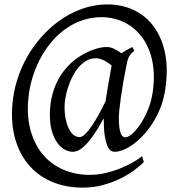

<svg xmlns="http://www.w3.org/2000/svg" viewBox="-20 -671 818 874"><path d="M566.9 -411.1 565.9 -410.2Q562.5 -403.3 560.1 -394Q557.6 -384.8 555.2 -371.1Q547.9 -335.9 541.5 -299.1Q535.2 -262.2 530.5 -229.5Q525.9 -196.8 523.4 -171.9Q521 -147 521 -136.2Q521 -108.4 523.4 -90.8Q525.9 -73.2 530 -63.2Q534.2 -53.2 539.6 -49.6Q544.9 -45.9 550.8 -45.9Q563 -45.9 581.8 -62Q600.6 -78.1 619.1 -106Q637.7 -133.8 653.1 -170.7Q668.5 -207.5 674.8 -249Q683.1 -304.2 679.2 -351.1Q675.3 -397.9 661.4 -436Q647.5 -474.1 625.2 -503.4Q603 -532.7 574.5 -552.5Q545.9 -572.3 512.5 -582.5Q479 -592.8 442.9 -592.8Q397.5 -592.8 357.2 -579.3Q316.9 -565.9 282.2 -542Q247.6 -518.1 219 -485.4Q190.4 -452.6 168.7 -414.1Q147 -375.5 132.6 -332.8Q118.2 -290 111.8 -246.1Q99.6 -157.2 116.5 -88.4Q133.3 -19.5 171.6 28.1Q210 75.7 266.1 100.3Q322.3 125 388.2 125Q424.8 125 460.9 116.5Q497.1 107.9 528.8 95Q560.5 82 585.9 67.4Q611.3 52.7 627 40L634.8 66.9Q616.2 85.4 588.1 106Q560.1 126.5 524.4 143.6Q488.8 160.6 446.5 171.9Q404.3 183.1 356.9 183.1Q275.9 183.1 211.4 154.3Q147 125.5 104.5 72Q62 18.6 44.4 -57.4Q26.9 -133.3 40 -227.1Q47.9 -281.7 67.6 -334.7Q87.4 -387.7 117.2 -434.6Q147 -481.4 185.8 -521.2Q224.6 -561 269.5 -589.8Q314.5 -618.7 365 -634.8Q415.5 -650.9 469.2 -650.9Q534.2 -650.9 588.4 -625.5Q642.6 -600.1 679.2 -551Q715.8 -502 731 -430.7Q746.1 -359.4 732.9 -268.1Q727.1 -225.6 713.1 -188Q699.2 -150.4 679.7 -118.4Q660.2 -86.4 637.2 -60.8Q614.3 -35.2 590.3 -17.1Q566.4 1 543.2 10.5Q520 20 501 20Q492.2 20 483.6 13.9Q475.1 7.8 468 -9Q460.9 -25.9 456.5 -55.4Q452.1 -85 452.1 -132.3Q439.9 -110.4 423.8 -83.7Q407.7 -57.1 389.4 -33.9Q371.1 -10.7 351.3 4.6Q331.5 20 311 20Q294.4 20 276.1 10.7Q257.8 1.5 242.4 -18.8Q227.1 -39.1 217 -71Q207 -103 207 -148.9Q207 -187.5 214.6 -224.4Q222.2 -261.2 238 -294.9Q253.9 -328.6 278.6 -358.2Q303.2 -387.7 337.9 -411.1Q351.1 -419.9 366.7 -428.2Q382.3 -436.5 399.2 -442.9Q416 -449.2 432.6 -453.1Q449.2 -457 464.8 -457Q484.4 -457 501.5 -447.8Q518.6 -438.5 533.2 -428.7Q544.4 -436.5 556.9 -443.6Q569.3 -450.7 582 -457L591.8 -439.9Q582 -432.1 576.2 -426Q570.3 -419.9 566.4 -411.1ZM460.4 -209.5Q463.9 -231.9 467.8 -256.3Q471.7 -280.8 475.8 -303.2Q480 -325.7 483.2 -344.2Q486.3 -362.8 488.3 -373Q481 -378.9 472.9 -384.5Q464.8 -390.1 455.6 -395Q446.3 -399.9 436.3 -402.8Q426.3 -405.8 415 -405.8Q392.6 -405.8 373.5 -394.8Q354.5 -383.8 338.9 -365.7Q323.2 -347.7 311 -324.5Q298.8 -301.3 290.8 -276.6Q282.7 -252 278.3 -228Q273.9 -204.1 273.9 -185.1Q273.9 -153.3 279.3 -127.9Q284.7 -102.5 293.7 -84.5Q302.7 -66.4 315.2 -56.6Q327.6 -46.9 341.8 -46.9Q354 -46.9 368.9 -61.8Q383.8 -76.7 399.4 -100.1Q415 -123.5 430.9 -152.3Q446.8 -181.2 460.4 -209.5Z"/></svg>

Font: Gentium Plus Phon
Style: Italic
Weight: 400
Italic angle: -8°
Designer: J. Victor Gaultney, Annie Olsen, Iska Routamaa, Becca Hirsbrunner
Foundry: SIL International
Version: Version 5.000